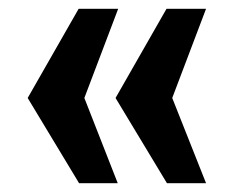

<svg xmlns="http://www.w3.org/2000/svg" viewBox="-20 -480 544 437"><path d="M248 -63H160L43 -257L159 -460H249L172 -257ZM449 -63H360L243 -257L359 -460H449L372 -257Z"/></svg>

Font: Morrison
Style: Bold
Weight: 700
Designer: Pablo Impallari, Rodrigo Fuenzalida (Modified by Dan O. Williams)
Version: Version 0.03;June 6, 2019;FontCreator 11.5.0.2425 64-bit; tt